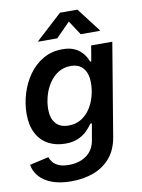

<svg xmlns="http://www.w3.org/2000/svg" viewBox="-103 -829 825 1113"><g transform="rotate(-10 309.5 -272.0)"><path d="M227.1 214.8Q158.7 214.8 111.6 196.8Q64.5 178.7 38.1 147.9Q11.7 117.2 5.9 79.1L117.7 53.7Q122.6 69.3 134.5 84.2Q146.5 99.1 169.2 108.9Q191.9 118.7 228.5 118.7Q290 118.7 332 88.4Q374 58.1 383.8 -0.5L400.4 -95.7L390.6 -94.7Q376 -72.8 354.7 -52.5Q333.5 -32.2 303 -19.3Q272.5 -6.3 229.5 -6.3Q172.9 -6.3 129.4 -30Q85.9 -53.7 61.5 -99.9Q37.1 -146 37.1 -212.9Q37.1 -274.4 55.4 -334.2Q73.7 -394 108.4 -442.4Q143.1 -490.7 192.9 -519.5Q242.7 -548.3 305.7 -548.3Q341.3 -548.3 366.7 -539.1Q392.1 -529.8 409.2 -514.6Q426.3 -499.5 436.8 -482.4Q447.3 -465.3 452.6 -449.2L459.5 -450.7L474.6 -541H599.1L508.3 3.4Q496.1 77.1 456.5 123.8Q417 170.4 357.7 192.6Q298.3 214.8 227.1 214.8ZM266.1 -106.4Q308.6 -106.4 340.6 -126.2Q372.6 -146 393.8 -178.5Q415 -210.9 425.5 -250.2Q436 -289.6 436 -328.6Q436 -382.3 410.9 -413.3Q385.7 -444.3 335.9 -444.3Q294.9 -444.3 263.2 -424.3Q231.4 -404.3 209.5 -371.3Q187.5 -338.4 176.3 -298.6Q165 -258.8 165 -219.2Q165 -166.5 190.4 -136.5Q215.8 -106.4 266.1 -106.4ZM288.1 -615.7H176.3L176.8 -619.1L329.6 -759.3H432.1L539.6 -619.1L538.6 -615.7H426.3L371.1 -699.7Z"/></g></svg>

Font: Inter 17pt SemiBold
Style: Italic
Weight: 600
Italic angle: -9.3988°
Version: Version 4.001;git-66647c0bb